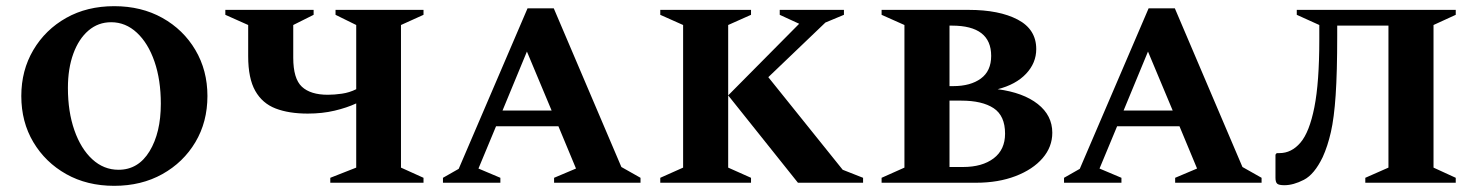

<svg xmlns="http://www.w3.org/2000/svg" viewBox="-20 -592 4781 622"><path d="M350 10Q262 10 194.5 -28Q127 -66 88 -131.5Q49 -197 49 -281Q49 -364 88 -430Q127 -496 194.5 -534Q262 -572 350 -572Q438 -572 506 -534Q574 -496 613 -430Q652 -364 652 -281Q652 -197 613 -131.5Q574 -66 506 -28Q438 10 350 10ZM364 -42Q428 -42 464.5 -102Q501 -162 501 -256Q501 -333 480.5 -392.5Q460 -452 423.5 -486Q387 -520 340 -520Q298 -520 266.5 -493Q235 -466 217.5 -418Q200 -370 200 -307Q200 -230 221 -170Q242 -110 279 -76Q316 -42 364 -42Z M1050 0V-16L1134 -49V-257Q1104 -243 1064 -233.5Q1024 -224 977 -224Q916 -224 873 -240.5Q830 -257 807 -297.5Q784 -338 784 -410V-511L710 -544V-560H996V-544L930 -511V-405Q930 -337 958 -311Q986 -285 1042 -285Q1063 -285 1087.5 -288.5Q1112 -292 1134 -303V-511L1067 -544V-560H1352V-544L1279 -511V-49L1352 -16V0Z M1415 0V-16L1466 -45L1689 -565H1774L1993 -51L2055 -16V0H1775V-16L1846 -46L1789 -183H1587L1530 -46L1601 -16V0ZM1608 -234H1767L1687 -425Z M2119 0V-16L2193 -49V-511L2119 -544V-560H2413V-544L2339 -511V-49L2413 -16V0ZM2565 0 2339 -283 2569 -515 2506 -544V-560H2714V-544L2654 -519L2469 -342L2710 -42L2776 -16V0Z M2836 0V-16L2910 -49V-511L2836 -544V-560H3118Q3217 -560 3277 -528.5Q3337 -497 3337 -433Q3337 -388 3304 -353Q3271 -318 3212 -303Q3295 -292 3342 -255Q3389 -218 3389 -162Q3389 -116 3357.5 -79.5Q3326 -43 3270 -21.5Q3214 0 3142 0ZM3064 -509H3056V-313H3068Q3124 -313 3157.5 -337.5Q3191 -362 3191 -411Q3191 -509 3064 -509ZM3094 -266H3056V-51H3100Q3162 -51 3199 -79Q3236 -107 3236 -159Q3236 -217 3199 -241.5Q3162 -266 3094 -266Z M3427 0V-16L3478 -45L3701 -565H3786L4005 -51L4067 -16V0H3787V-16L3858 -46L3801 -183H3599L3542 -46L3613 -16V0ZM3620 -234H3779L3699 -425Z M4403 0V-16L4478 -49V-509H4312V-476Q4312 -358 4307 -284Q4302 -210 4291.5 -164Q4281 -118 4265 -83Q4238 -27 4204 -9.5Q4170 8 4141 8Q4123 8 4117.5 3Q4112 -2 4112 -16V-91L4116 -96H4125Q4164 -96 4193 -130Q4222 -164 4238 -244.5Q4254 -325 4254 -464V-511L4181 -544V-560H4696V-544L4624 -511V-49L4696 -16V0Z"/></svg>

Font: Spectral SC
Style: Bold
Weight: 700
Designer: Jean-Baptiste Levee
Foundry: Production Type
Version: Version 2.001